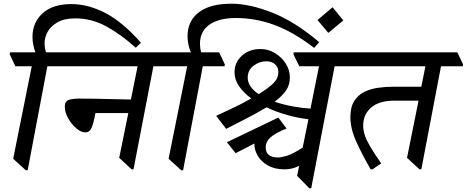

<svg xmlns="http://www.w3.org/2000/svg" viewBox="-20 -902 2514 1034"><path d="M129 15H119L51 -47L151 -545H63L32 -610L34 -620H171Q163 -640 159 -661.5Q155 -683 155 -703Q155 -781 209.5 -830.5Q264 -880 364 -880Q454 -880 546.5 -832.5Q639 -785 739 -672L711 -645Q635 -714 555 -758.5Q475 -803 386 -803Q326 -803 289.5 -782Q253 -761 236.5 -730.5Q220 -700 220 -669Q220 -645 228 -620H323L354 -555L352 -545H235Z M922 -545H806L699 10H689L622 -52L671 -293H494Q483 -235 472.5 -212Q462 -189 439 -189Q416 -189 390 -211.5Q364 -234 346.5 -266Q329 -298 329 -328Q329 -357 351 -364Q373 -371 404 -371Q431 -371 475.5 -370.5Q520 -370 574.5 -368.5Q629 -367 685 -366L721 -545H330L299 -610L301 -620H893L924 -555Z M966 15H956L888 -47L988 -545H900L869 -610L871 -620H1008Q990 -663 990 -706Q990 -789 1050.5 -835.5Q1111 -882 1226 -882Q1324 -882 1446 -834Q1568 -786 1699 -675L1672 -644Q1560 -730 1458 -767.5Q1356 -805 1250 -805Q1160 -805 1108.5 -769.5Q1057 -734 1057 -666Q1057 -655 1058.5 -643Q1060 -631 1064 -620H1160L1191 -555L1189 -545H1072Z M1512 10Q1459 10 1422.5 -11Q1386 -32 1367.5 -64Q1349 -96 1350 -129L1249 -77L1202 -136L1479 -269L1523 -210Q1462 -185 1436.5 -162Q1411 -139 1411 -108Q1411 -54 1477 -54Q1496 -54 1526.5 -63.5Q1557 -73 1610 -107L1641 -260Q1586 -266 1527 -282.5Q1468 -299 1415 -324Q1411 -322 1408 -320Q1367 -295 1317.5 -269.5Q1268 -244 1198 -208L1144 -278Q1200 -304 1245 -325.5Q1290 -347 1333 -372Q1293 -401 1268 -437Q1243 -473 1243 -513Q1243 -566 1282.5 -602Q1322 -638 1383 -638Q1425 -638 1461 -616Q1497 -594 1519 -559.5Q1541 -525 1541 -485Q1541 -445 1520.5 -415Q1500 -385 1459 -354Q1504 -339 1554.5 -329.5Q1605 -320 1652 -317L1698 -545H1592L1560 -610L1562 -620H1869L1901 -555L1899 -545H1782L1656 112H1646L1580 45L1591 -9Q1569 2 1550 6Q1531 10 1512 10ZM1373 -395Q1428 -429 1453.5 -455Q1479 -481 1479 -515Q1479 -540 1461 -556Q1443 -572 1414 -572Q1377 -572 1345.5 -548Q1314 -524 1314 -484Q1314 -458 1330 -435.5Q1346 -413 1373 -395Z M1771 -863 1829 -792 1748 -725 1690 -794Z M1986 10H1976Q1930 -70 1898.5 -139.5Q1867 -209 1867 -271Q1867 -326 1888 -358.5Q1909 -391 1943 -407.5Q1977 -424 2017.5 -429.5Q2058 -435 2097 -435H2249L2271 -545H1877L1846 -610L1848 -620H2443L2474 -555L2472 -545H2355L2249 10H2239L2172 -52L2234 -360H2105Q2022 -360 1979 -323Q1936 -286 1936 -226Q1936 -199 1945 -172.5Q1954 -146 1975 -110.5Q1996 -75 2033 -22Z"/></svg>

Font: Tiro Devanagari Marathi
Style: Italic
Weight: 400
Italic angle: -11°
Designer: Devanagari: John Hudson & Fiona Ross, assisted by Paul Hanslow. Latin: John Hudson with Paul Hanslow, assisted by Kaja S
Foundry: Tiro Typeworks Ltd.
Version: Version 1.52